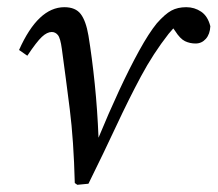

<svg xmlns="http://www.w3.org/2000/svg" viewBox="-20 -507 605 534"><path d="M188 2Q185 -116 174 -203.5Q163 -291 152 -371Q148 -401 141 -409.5Q134 -418 124 -418Q111 -418 96.5 -404.5Q82 -391 56 -352L33 -368Q86 -487 159 -487Q190 -487 204.5 -468Q219 -449 226 -408Q236 -347 243.5 -274Q251 -201 254 -124Q282 -192 311 -254.5Q340 -317 367 -366Q394 -415 416 -442Q439 -468 456.5 -477.5Q474 -487 498 -487Q521 -487 539.5 -474.5Q558 -462 565 -434Q564 -412 552.5 -399Q541 -386 524 -386Q508 -386 494.5 -392.5Q481 -399 467 -421L462 -428Q459 -424 455.5 -420.5Q452 -417 449 -413Q406 -358 372 -294.5Q338 -231 303.5 -157Q269 -83 226 4L195 7Z"/></svg>

Font: Source Serif Pro
Style: Italic
Weight: 400
Italic angle: -12°
Designer: Frank Grießhammer
Foundry: Adobe Systems Incorporated
Version: Version 3.001;hotconv 1.0.111;makeotfexe 2.5.65597